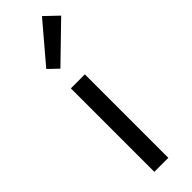

<svg xmlns="http://www.w3.org/2000/svg" viewBox="-293 -878 883 883"><g transform="rotate(-45 148.5 -436.0)"><path d="M92 0V-543H183V0ZM122 -641 75 -686 233 -872 297 -811Z"/></g></svg>

Font: Source Han Sans SC
Style: Regular
Weight: 400
Designer: Ryoko NISHIZUKA 西塚涼子 (kana, bopomofo & ideographs); Paul D. Hunt (Latin, Greek & Cyrillic); Sandoll Communications 산돌커뮤니
Foundry: Adobe
Version: Version 2.002;hotconv 1.0.116;makeotfexe 2.5.65601; ttfautoh